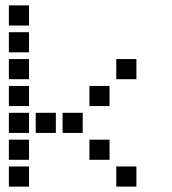

<svg xmlns="http://www.w3.org/2000/svg" viewBox="-20 -708 640 715"><path d="M14 -688Q13 -688 13 -688Q13 -688 13 -687V-614Q13 -613 13 -613Q13 -613 14 -613H87Q88 -613 88 -613Q88 -613 88 -614V-687Q88 -688 88 -688Q88 -688 87 -688ZM14 -588Q13 -588 13 -588Q13 -588 13 -587V-514Q13 -513 13 -513Q13 -513 14 -513H87Q88 -513 88 -513Q88 -513 88 -514V-587Q88 -588 88 -588Q88 -588 87 -588ZM14 -488Q13 -488 13 -488Q13 -488 13 -487V-414Q13 -413 13 -413Q13 -413 14 -413H87Q88 -413 88 -413Q88 -413 88 -414V-487Q88 -488 88 -488Q88 -488 87 -488ZM414 -488Q413 -488 413 -488Q413 -488 413 -487V-414Q413 -413 413 -413Q413 -413 414 -413H487Q488 -413 488 -413Q488 -413 488 -414V-487Q488 -488 488 -488Q488 -488 487 -488ZM14 -388Q13 -388 13 -388Q13 -388 13 -387V-314Q13 -313 13 -313Q13 -313 14 -313H87Q88 -313 88 -313Q88 -313 88 -314V-387Q88 -388 88 -388Q88 -388 87 -388ZM314 -388Q313 -388 313 -388Q313 -388 313 -387V-314Q313 -313 313 -313Q313 -313 314 -313H387Q388 -313 388 -313Q388 -313 388 -314V-387Q388 -388 388 -388Q388 -388 387 -388ZM14 -288Q13 -288 13 -288Q13 -288 13 -287V-214Q13 -213 13 -213Q13 -213 14 -213H87Q88 -213 88 -213Q88 -213 88 -214V-287Q88 -288 88 -288Q88 -288 87 -288ZM114 -288Q113 -288 113 -288Q113 -288 113 -287V-214Q113 -213 113 -213Q113 -213 114 -213H187Q188 -213 188 -213Q188 -213 188 -214V-287Q188 -288 188 -288Q188 -288 187 -288ZM214 -288Q213 -288 213 -288Q213 -288 213 -287V-214Q213 -213 213 -213Q213 -213 214 -213H287Q288 -213 288 -213Q288 -213 288 -214V-287Q288 -288 288 -288Q288 -288 287 -288ZM14 -188Q13 -188 13 -188Q13 -188 13 -187V-114Q13 -113 13 -113Q13 -113 14 -113H87Q88 -113 88 -113Q88 -113 88 -114V-187Q88 -188 88 -188Q88 -188 87 -188ZM314 -188Q313 -188 313 -188Q313 -188 313 -187V-114Q313 -113 313 -113Q313 -113 314 -113H387Q388 -113 388 -113Q388 -113 388 -114V-187Q388 -188 388 -188Q388 -188 387 -188ZM14 -88Q13 -88 13 -88Q13 -88 13 -87V-14Q13 -13 13 -13Q13 -13 14 -13H87Q88 -13 88 -13Q88 -13 88 -14V-87Q88 -88 88 -88Q88 -88 87 -88ZM414 -88Q413 -88 413 -88Q413 -88 413 -87V-14Q413 -13 413 -13Q413 -13 414 -13H487Q488 -13 488 -13Q488 -13 488 -14V-87Q488 -88 488 -88Q488 -88 487 -88Z"/></svg>

Font: Doto Black
Style: Bold
Weight: 700
Monospace: yes
Version: Version 1.000